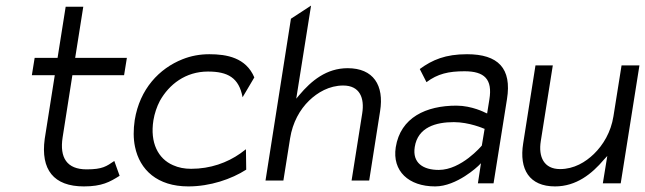

<svg xmlns="http://www.w3.org/2000/svg" viewBox="-20 -656 2308 687"><path d="M176 -387 140 -159C125 -49 172 11 280 11C345 11 373 -5 408 -27L389 -80C361 -61 347 -50 290 -50C219 -50 193 -92 204 -164L239 -387H424L434 -449H249L278 -632H215L186 -449H104L94 -387Z M463 -131C480 -48 543 11 654 11C732 11 808 -15 861 -49L860 -122L840 -107C793 -74 733 -52 664 -52C640 -52 619 -56 599 -65C546 -88 516 -145 529 -226C533 -250 541 -274 552 -295C585 -354 644 -400 724 -400C795 -400 835 -378 848 -308L890 -379C860 -450 791 -462 729 -462C695 -462 663 -456 633 -444C550 -411 480 -338 462 -226C457 -192 457 -160 463 -131Z M994 -10 1018 -161C1027 -218 1053 -264 1086 -296C1116 -325 1158 -350 1208 -350C1267 -350 1285 -306 1276 -250L1238 -10H1301L1340 -258C1355 -351 1316 -412 1224 -412C1148 -412 1094 -367 1051 -316L1040 -303L1093 -636L1021 -589L930 -10Z M1537 11C1615 11 1691 -62 1691 -62L1701 -72L1690 0H1746L1794 -301C1812 -412 1762 -462 1651 -462C1574 -462 1527 -442 1482 -409L1506 -362C1546 -392 1585 -401 1642 -401C1713 -401 1743 -373 1731 -300L1723 -250L1716 -253C1716 -253 1669 -278 1613 -278C1505 -278 1413 -236 1396 -129C1383 -44 1442 11 1537 11ZM1604 -219C1659 -219 1711 -196 1711 -196L1714 -195L1704 -135L1703 -134C1703 -134 1631 -48 1550 -48C1494 -48 1455 -73 1464 -130C1475 -201 1540 -219 1604 -219Z M1966 11C2042 11 2098 -34 2141 -85L2153 -98L2137 0H2201L2268 -422H2204L2175 -240C2166 -183 2138 -137 2105 -105C2075 -76 2034 -51 1984 -51C1926 -51 1906 -95 1915 -151L1958 -422H1896L1852 -143C1837 -50 1874 11 1966 11Z"/></svg>

Font: Charger Pro
Style: LitObl
Weight: 300
Designer: Jasper
Foundry: Cannot Into Space Fonts
Version: Version 1.09